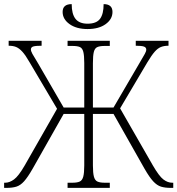

<svg xmlns="http://www.w3.org/2000/svg" viewBox="-24 -912 861 932"><path d="M401 -771Q347 -771 313.5 -795Q280 -819 280 -854Q280 -892 324 -892Q324 -844 342.5 -820.5Q361 -797 401 -797Q444 -797 461.5 -820.5Q479 -844 479 -892Q522 -892 522 -854Q522 -819 489 -795Q456 -771 401 -771ZM-4 0V-25H1Q22 -25 44 -41Q66 -57 96 -109L253 -384L120 -609Q100 -644 84.5 -661Q69 -678 54 -684Q39 -690 18 -690V-714H178V-690Q150 -690 138 -686.5Q126 -683 126 -672Q126 -664 133 -651Q140 -638 161 -604L285 -390H385V-606Q385 -642 380.5 -660Q376 -678 364 -683.5Q352 -689 328 -689H304V-714H509V-689H484Q461 -689 448.5 -683.5Q436 -678 431.5 -660Q427 -642 427 -605V-390H527L652 -604Q672 -638 679 -650.5Q686 -663 686 -671Q686 -682 674.5 -686Q663 -690 635 -690V-714H794V-690Q773 -690 757.5 -684Q742 -678 727 -661Q712 -644 691 -609L559 -386L718 -109Q748 -57 769 -41Q790 -25 812 -25H817V0H805Q777 0 757.5 -6Q738 -12 719.5 -32Q701 -52 677 -94L527 -359H427V-109Q427 -72 432 -54Q437 -36 449.5 -30.5Q462 -25 485 -25H509V0H304V-25H327Q350 -25 362.5 -30.5Q375 -36 380 -54Q385 -72 385 -109V-359H285L135 -94Q111 -52 93 -32Q75 -12 55.5 -6Q36 0 8 0Z"/></svg>

Font: Noto Serif Condensed ExtraLight
Style: Regular
Weight: 200
Width: 3
Designer: Monotype Design Team
Foundry: Monotype Imaging Inc.
Version: Version 2.013; ttfautohint (v1.8.4.7-5d5b)